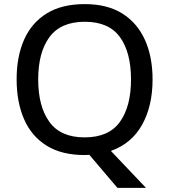

<svg xmlns="http://www.w3.org/2000/svg" viewBox="-20 -745 823 935"><path d="M723 -358Q723 -229 672 -137.5Q621 -46 520 -10L691 170H552L415 9Q409 9 403.5 9.5Q398 10 392 10Q280 10 206.5 -36Q133 -82 97 -165Q61 -248 61 -359Q61 -469 97 -551Q133 -633 206.5 -679Q280 -725 393 -725Q502 -725 575 -679.5Q648 -634 685.5 -551.5Q723 -469 723 -358ZM166 -358Q166 -227 220.5 -151.5Q275 -76 392 -76Q510 -76 564 -151.5Q618 -227 618 -358Q618 -490 564 -564.5Q510 -639 393 -639Q276 -639 221 -564.5Q166 -490 166 -358Z"/></svg>

Font: Noto Sans Sundanese Medium
Style: Regular
Weight: 500
Version: Version 2.003